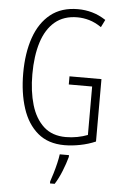

<svg xmlns="http://www.w3.org/2000/svg" viewBox="-62 -767 653 1031"><g transform="rotate(5 264.5 -251.5)"><path d="M301.8 -360.8H474.1V-24.4Q434.6 -7.3 390.6 1.2Q346.7 9.8 306.6 9.8Q218.8 9.8 162.6 -37.6Q106.4 -85 79.6 -167.7Q52.7 -250.5 52.7 -356Q52.7 -464.8 81.5 -547.9Q110.4 -630.9 168.7 -677.5Q227.1 -724.1 316.4 -724.1Q355.5 -724.1 392.8 -713.6Q430.2 -703.1 466.8 -679.2L446.8 -638.7Q413.1 -661.6 380.9 -670.9Q348.6 -680.2 316.9 -680.2Q243.7 -680.2 196 -640.1Q148.4 -600.1 125.2 -526.9Q102.1 -453.6 102.1 -355Q102.1 -262.7 123.5 -190.2Q145 -117.7 190.9 -75.9Q236.8 -34.2 310.1 -34.2Q341.3 -34.2 371.8 -40Q402.3 -45.9 427.7 -55.7V-316.9H301.8ZM335.9 61V70.8Q326.2 106.4 309.8 147.5Q293.5 188.5 272.9 221.2H247.6V210.4Q253.9 192.4 262.2 164.8Q270.5 137.2 277.1 109.1Q283.7 81.1 286.1 61Z"/></g></svg>

Font: Open Sans Condensed Light
Style: Regular
Weight: 300
Width: 3
Designer: Monotype Design Team
Foundry: Monotype Imaging Inc.
Version: Version 3.003; ttfautohint (v1.8.4)